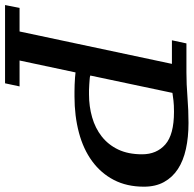

<svg xmlns="http://www.w3.org/2000/svg" viewBox="-44 -724 748 741"><g transform="rotate(90 329.5 -354.0)"><path d="M115 -644H206L81 -56H-10L-21 0H281L293 -56H193L239 -272C243.7 -271.3 250.5 -270.7 259.5 -270C268.5 -269.3 277.7 -268.8 287 -268.5C296.3 -268.2 305.2 -268 313.5 -268H332C382 -268 428.3 -273.7 471 -285C513.7 -296.3 550.5 -313.3 581.5 -336C612.5 -358.7 636.7 -386.7 654 -420C671.3 -453.3 680 -492 680 -536C680 -566 674 -591.8 662 -613.5C650 -635.2 633.3 -653 612 -667C590.7 -681 564.8 -691.3 534.5 -698C504.2 -704.7 470.7 -708 434 -708C401.3 -708 368.2 -706.7 334.5 -704C300.8 -701.3 269 -700 239 -700H127ZM251 -329 318 -646C327.3 -647.3 337.3 -648.7 348 -650C358.7 -651.3 373 -652 391 -652C449.7 -652 491.7 -640.8 517 -618.5C542.3 -596.2 555 -566.3 555 -529C555 -493 548.8 -462.2 536.5 -436.5C524.2 -410.8 507.3 -389.7 486 -373C464.7 -356.3 440 -344 412 -336C384 -328 354.7 -324 324 -324H307.5C300.5 -324 293.3 -324.3 286 -325C278.7 -325.7 271.8 -326.2 265.5 -326.5C259.2 -326.8 254.3 -327.7 251 -329Z"/></g></svg>

Font: PT Serif Caption
Style: Italic
Weight: 400
Italic angle: -12°
Designer: A.Korolkova, O.Umpeleva, V.Yefimov
Foundry: ParaType Ltd
Version: Version 1.000W OFL